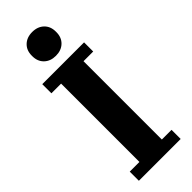

<svg xmlns="http://www.w3.org/2000/svg" viewBox="-298 -952 981 981"><g transform="rotate(-45 192.0 -461.5)"><path d="M41 -66H111V-632H41V-698H343V-632H273V-66H343V0H41ZM193 -751Q154 -751 130 -774Q106 -797 106 -835V-839Q106 -877 130 -900Q154 -923 193 -923Q232 -923 256 -900Q280 -877 280 -839V-835Q280 -797 256 -774Q232 -751 193 -751Z"/></g></svg>

Font: IBM Plex Serif
Style: Bold
Weight: 700
Designer: Mike Abbink, Paul van der Laan, Pieter van Rosmalen
Foundry: Bold Monday
Version: Version 2.008